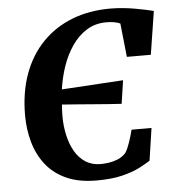

<svg xmlns="http://www.w3.org/2000/svg" viewBox="-54 -801 773 858"><g transform="rotate(-5 333.0 -372.0)"><path d="M345 8Q264.5 8 208.5 -17.8Q152.5 -43.5 118 -88Q83.5 -132.5 67.5 -189.8Q51.5 -247 51.5 -309.5Q51.5 -413 81.5 -495Q111.5 -577 167.5 -634.5Q223.5 -692 300.5 -722Q377.5 -752 471.5 -752Q500.5 -752 528.5 -749.2Q556.5 -746.5 581.8 -742Q607 -737.5 628.2 -733Q649.5 -728.5 665.5 -724.5L635 -530.5H527.5L511.5 -681.5Q500 -687 484 -689.8Q468 -692.5 449 -692.5Q400 -692.5 361.8 -669Q323.5 -645.5 295.5 -605Q267.5 -564.5 250.2 -514.5Q233 -464.5 225.5 -411L501.5 -428L486 -323.5Q465.5 -324.5 435 -326.8Q404.5 -329 368.2 -332Q332 -335 293.8 -338Q255.5 -341 220 -343.5Q219 -330.5 218.2 -317.5Q217.5 -304.5 217.5 -292Q217.5 -247 226.8 -205.8Q236 -164.5 254.5 -132.5Q273 -100.5 301.8 -82Q330.5 -63.5 369.5 -63.5Q383 -63.5 403 -66Q423 -68.5 444 -76.5Q465 -84.5 482 -102Q488 -110.5 493.2 -122.2Q498.5 -134 503.2 -147.8Q508 -161.5 512.2 -176Q516.5 -190.5 520 -204.5H609.5L588 -59.5Q569 -47 538.5 -31.2Q508 -15.5 461 -3.8Q414 8 345 8Z"/></g></svg>

Font: Merriweather 24pt ExtraBold
Style: Italic
Weight: 800
Italic angle: -7.8°
Version: Version 2.101